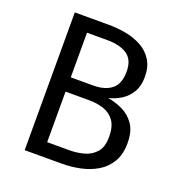

<svg xmlns="http://www.w3.org/2000/svg" viewBox="-128 -816 871 925"><g transform="rotate(20 307.5 -353.0)"><path d="M553.3 -201.5Q553.3 -143.6 530.5 -104.9Q507.7 -66.2 469.5 -43.1Q431.3 -20 384.4 -10Q337.4 0 288.7 0H99V-706.2H272.8Q319 -706.2 363.6 -697.7Q408.2 -689.2 444.1 -669Q480 -648.7 501.3 -614.4Q522.6 -580 522.6 -528.2Q522.6 -482.6 503.8 -451Q485.1 -419.5 455.1 -400.5Q425.1 -381.5 391.3 -373.8Q430.3 -367.2 467.4 -349.5Q504.6 -331.8 529 -296.4Q553.3 -261 553.3 -201.5ZM431.3 -523.6Q431.3 -583.6 394.1 -609Q356.9 -634.4 292.8 -634.4H187.7V-405.6H301.5Q364.1 -405.6 397.7 -433.6Q431.3 -461.5 431.3 -523.6ZM459.5 -198.5Q459.5 -251.8 438.7 -280.8Q417.9 -309.7 383.6 -321Q349.2 -332.3 308.2 -332.3H187.7V-73.3H304.1Q339 -73.3 374.9 -82.8Q410.8 -92.3 435.1 -119.2Q459.5 -146.2 459.5 -198.5Z"/></g></svg>

Font: FiraCode Nerd Font
Style: Regular
Weight: 400
Designer: Carrois Corporate, Edenspiekermann AG, Nikita Prokopov
Foundry: Carrois Corporate, Edenspiekermann AG, Nikita Prokopov
Version: Version 6.002;Nerd Fonts 3.4.0